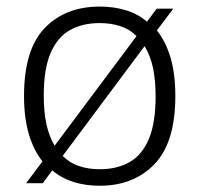

<svg xmlns="http://www.w3.org/2000/svg" viewBox="-20 -570 622 599"><path d="M469.5 -475Q497 -441 512 -390.2Q527 -339.5 527 -270.5Q527 -125.5 462 -58Q397 9.5 291 9.5Q247 9.5 209.5 -2.2Q172 -14 143 -38.5L113.5 1.5H61.5L112.5 -66.5Q85 -101 70 -151.5Q55 -202 55 -270.5Q55 -416 119.8 -482.8Q184.5 -549.5 291 -549.5Q335 -549.5 372.2 -538.2Q409.5 -527 438.5 -502.5L469 -543H520.5ZM291 -498Q237.5 -498 198.5 -476.2Q159.5 -454.5 138 -405Q116.5 -355.5 116.5 -271.5Q116.5 -219.5 125.2 -181Q134 -142.5 150.5 -115.5L406 -457.5Q384.5 -479 355.2 -488.5Q326 -498 291 -498ZM291 -42Q344.5 -42 383.8 -64Q423 -86 444.2 -136Q465.5 -186 465.5 -269.5Q465.5 -322 456.8 -360.5Q448 -399 431 -426L175.5 -83.5Q197.5 -61.5 226.8 -51.8Q256 -42 291 -42Z"/></svg>

Font: Encode Sans SemiExpanded SemiExpanded Light
Style: Regular
Weight: 300
Width: 6
Designer: Multiple Designers
Foundry: Impallari Type
Version: Version 3.000; ttfautohint (v1.8.3) -l 8 -r 50 -G 200 -x 14 